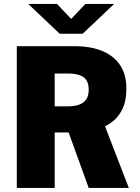

<svg xmlns="http://www.w3.org/2000/svg" viewBox="-20 -928 690 948"><path d="M63 0V-700H356Q385.5 -700 419.5 -694.5Q453.5 -689 486 -675.8Q518.5 -662.5 545.2 -638.8Q572 -615 588 -578.5Q604 -542 604 -490Q604 -432 586 -393Q568 -354 538.8 -330.2Q509.5 -306.5 475 -294.2Q440.5 -282 406.5 -278Q372.5 -274 346 -274H250V0ZM418 0 301.5 -322 484.5 -341 616 0ZM250 -403H315Q347 -403 370 -411Q393 -419 405.5 -436.8Q418 -454.5 418 -484.5Q418 -516.5 405.5 -533.8Q393 -551 370 -558Q347 -565 315 -565H250ZM119.5 -908.5H261.5L331.5 -834.5L401.5 -908.5H543.5L388.5 -761.5H274.5Z"/></svg>

Font: Trispace Thin ExtraBold
Style: Regular
Weight: 800
Version: Version 1.210